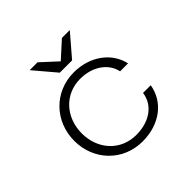

<svg xmlns="http://www.w3.org/2000/svg" viewBox="-227 -1177 1414 1414"><g transform="rotate(-45 480.0 -470.0)"><path d="M821 -241H741C726 -130 628 -57 487 -57C324 -57 211 -184 211 -349C211 -514 325 -642 487 -642C614 -642 713 -574 734 -473H817C786 -613 654 -709 487 -709C285 -709 133 -552 133 -349C133 -147 283 10 487 10C667 10 797 -93 821 -241ZM269 -950 413 -780H541L687 -950H605L477 -834L351 -950Z"/></g></svg>

Font: altertype_V2
Style: Regular
Weight: 400
Designer: Simon Renaud
Version: Version 2.001;Glyphs 3.1.2 (3151)